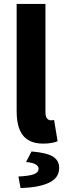

<svg xmlns="http://www.w3.org/2000/svg" viewBox="-20 -721 326 980"><path d="M200 12Q162 12 136 0Q110 -12 94.5 -33.5Q79 -55 72 -85.5Q65 -116 65 -154V-701H212V-148Q212 -125 220.5 -116Q229 -107 238 -107Q243 -107 246.5 -107Q250 -107 256 -109L274 0Q262 5 243.5 8.5Q225 12 200 12ZM85 239 74 180Q133 177 155 167.5Q177 158 177 141Q177 127 162 118Q147 109 113 106L141 52Q221 59 251.5 79Q282 99 282 136Q282 187 230.5 211.5Q179 236 85 239Z"/></svg>

Font: hySource Sans Pro
Style: Bold
Weight: 700
Designer: Paul D. Hunt
Foundry: Adobe Systems Incorporated
Version: Version 2.021;PS 2.000;hotconv 1.0.86;makeotf.lib2.5.63406